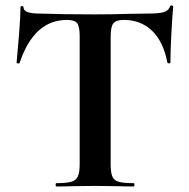

<svg xmlns="http://www.w3.org/2000/svg" viewBox="-20 -674 683 694"><path d="M51 -447Q50 -444 45 -444.5Q40 -445 40 -448Q44 -488 49 -551.5Q54 -615 54 -647Q54 -652 59.5 -652Q65 -652 65 -647Q65 -625 122 -625Q208 -622 323 -622Q382 -622 448 -624L516 -625Q554 -625 571.5 -630Q589 -635 594 -650Q595 -654 600.5 -654Q606 -654 606 -650Q603 -620 599.5 -554Q596 -488 596 -448Q596 -445 591 -445Q586 -445 585 -448Q570 -525 529 -563.5Q488 -602 428 -602Q399 -602 389.5 -589.5Q380 -577 380 -542V-81Q380 -50 386 -36Q392 -22 409 -17Q426 -12 463 -12Q466 -12 466 -6Q466 0 463 0Q427 0 406 -1L323 -2L242 -1Q221 0 184 0Q181 0 181 -6Q181 -12 184 -12Q220 -12 237.5 -17Q255 -22 261.5 -36.5Q268 -51 268 -81V-544Q268 -578 259 -590Q250 -602 222 -602Q103 -602 51 -447Z"/></svg>

Font: Cormorant Unicase
Style: Bold
Weight: 700
Designer: Christian Thalmann (Catharsis Fonts)
Foundry: Catharsis Fonts
Version: Version 4.000